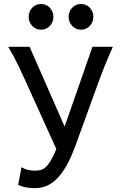

<svg xmlns="http://www.w3.org/2000/svg" viewBox="-20 -953 631 985"><path d="M559.1 -712.9Q533.7 -656.2 517.1 -615Q500.5 -573.7 488.3 -539.6L367.2 -206.1Q343.8 -142.1 319.3 -100.1Q294.9 -58.1 268.8 -33.2Q242.7 -8.3 215.6 2Q188.5 12.2 160.2 12.2Q132.3 12.2 110.6 7.8Q88.9 3.4 73.2 -4.4L90.3 -95.2Q103 -87.4 119.6 -82.5Q136.2 -77.6 158.2 -77.6Q174.3 -77.6 187.7 -80.6Q201.2 -83.5 213.9 -95Q226.6 -106.4 240 -128.4Q253.4 -150.4 269 -188.5L109.9 -539.6Q95.2 -572.3 73.5 -617.9Q51.8 -663.6 22 -712.9H131.8L311.5 -303.7Q320.3 -329.1 331.3 -360.4Q342.3 -391.6 354 -425.3Q365.7 -459 377.7 -493.2Q389.6 -527.3 400.9 -559.6Q427.2 -634.3 454.1 -712.9ZM127 -866.7Q127 -880.4 131.8 -892.3Q136.7 -904.3 145.3 -913.3Q153.8 -922.4 165.3 -927.5Q176.8 -932.6 190.4 -932.6Q204.1 -932.6 215.8 -927.5Q227.5 -922.4 235.8 -913.3Q244.1 -904.3 249 -892.3Q253.9 -880.4 253.9 -866.7Q253.9 -853 249 -841.1Q244.1 -829.1 235.8 -820.1Q227.5 -811 215.8 -805.9Q204.1 -800.8 190.4 -800.8Q176.8 -800.8 165.3 -805.9Q153.8 -811 145.3 -820.1Q136.7 -829.1 131.8 -841.1Q127 -853 127 -866.7ZM332 -866.7Q332 -880.4 336.9 -892.3Q341.8 -904.3 350.3 -913.3Q358.9 -922.4 370.4 -927.5Q381.8 -932.6 395.5 -932.6Q409.2 -932.6 420.9 -927.5Q432.6 -922.4 440.9 -913.3Q449.2 -904.3 454.1 -892.3Q459 -880.4 459 -866.7Q459 -853 454.1 -841.1Q449.2 -829.1 440.9 -820.1Q432.6 -811 420.9 -805.9Q409.2 -800.8 395.5 -800.8Q381.8 -800.8 370.4 -805.9Q358.9 -811 350.3 -820.1Q341.8 -829.1 336.9 -841.1Q332 -853 332 -866.7Z"/></svg>

Font: Andika
Style: Regular
Weight: 400
Designer: Victor Gaultney, Annie Olsen, Julie Remington, Don Collingsworth, Eric Hays
Foundry: SIL International
Version: Version 1.001